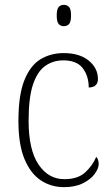

<svg xmlns="http://www.w3.org/2000/svg" viewBox="-20 -762 461 792"><path d="M244 10Q191 10 148.5 -18Q106 -46 81 -106Q56 -166 56 -263Q56 -370 80.5 -431Q105 -492 147 -517.5Q189 -543 243 -543Q308 -543 346 -512Q384 -481 384 -436Q384 -402 346 -401Q346 -448 321.5 -480.5Q297 -513 241 -513Q199 -513 166.5 -490Q134 -467 116 -413Q98 -359 98 -264Q98 -143 139.5 -82.5Q181 -22 247 -23Q301 -23 331.5 -51Q362 -79 377 -115Q387 -105 387 -85Q387 -67 370.5 -44.5Q354 -22 322 -6Q290 10 244 10ZM243 -654Q230 -654 222 -663Q214 -672 214 -698Q214 -724 222 -733Q230 -742 243 -742Q257 -742 265 -733Q273 -724 273 -698Q273 -672 265 -663Q257 -654 243 -654Z"/></svg>

Font: Noto Serif Armenian SemiCondensed ExtraLight
Style: Regular
Weight: 200
Width: 4
Designer: Monotype Design Team
Foundry: Monotype Imaging Inc.
Version: Version 2.008; ttfautohint (v1.8.4.7-5d5b)